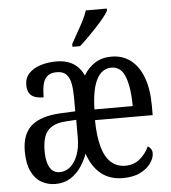

<svg xmlns="http://www.w3.org/2000/svg" viewBox="-54 -815 779 875"><g transform="rotate(-5 335.5 -378.0)"><path d="M165 10Q129 10 100 -7Q71 -24 54.5 -59.5Q38 -95 38 -150Q38 -230 82.5 -267.5Q127 -305 218 -309L283 -312V-373Q283 -410 278 -437.5Q273 -465 258.5 -481Q244 -497 214 -497Q185 -497 170 -483Q155 -469 150 -444.5Q145 -420 145 -388Q106 -388 88.5 -403.5Q71 -419 71 -450Q71 -483 91 -504Q111 -525 144 -535.5Q177 -546 216 -546Q246 -546 269.5 -538Q293 -530 311 -513.5Q329 -497 341 -471Q362 -506 393.5 -526Q425 -546 469 -546Q519 -546 556 -518Q593 -490 613 -436.5Q633 -383 633 -307V-264H369Q370 -190 383.5 -141.5Q397 -93 424 -69Q451 -45 489 -45Q527 -45 554.5 -67Q582 -89 598 -124Q606 -120 612 -111.5Q618 -103 618 -91Q618 -70 602 -46.5Q586 -23 554 -6.5Q522 10 472 10Q414 10 373.5 -22.5Q333 -55 313 -116Q303 -87 283.5 -57.5Q264 -28 234.5 -9Q205 10 165 10ZM188 -42Q216 -42 237.5 -60.5Q259 -79 271.5 -113Q284 -147 284 -192V-273L238 -270Q197 -268 172.5 -253Q148 -238 138 -211Q128 -184 128 -144Q128 -111 135 -88Q142 -65 155.5 -53.5Q169 -42 188 -42ZM546 -313Q546 -395 527.5 -445.5Q509 -496 464 -496Q421 -496 397 -450.5Q373 -405 371 -313ZM296 -619Q310 -645 324.5 -670Q339 -695 351.5 -719.5Q364 -744 371 -766H467V-756Q460 -743 444.5 -724Q429 -705 409.5 -684Q390 -663 369.5 -642.5Q349 -622 331 -606H296Z"/></g></svg>

Font: Noto Serif ExtraCondensed
Style: Regular
Weight: 400
Width: 2
Designer: Monotype Design Team
Foundry: Monotype Imaging Inc.
Version: Version 2.013